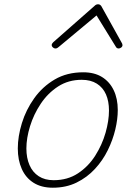

<svg xmlns="http://www.w3.org/2000/svg" viewBox="-20 -856 629 895"><path d="M226 19Q173 19 136.5 -4Q100 -27 81.5 -68.5Q63 -110 63 -164Q63 -220 82 -282Q101 -344 139.5 -398Q178 -452 235 -485.5Q292 -519 368 -519Q420 -519 455.5 -497Q491 -475 510 -435.5Q529 -396 529 -343Q529 -301 517.5 -252.5Q506 -204 482.5 -156Q459 -108 422.5 -68.5Q386 -29 337 -5Q288 19 226 19ZM230 -16Q295 -16 343.5 -48Q392 -80 424 -130.5Q456 -181 472 -237Q488 -293 488 -341Q488 -384 474 -416Q460 -448 431.5 -466Q403 -484 361 -484Q299 -484 251 -453Q203 -422 170 -372.5Q137 -323 120 -267.5Q103 -212 103 -164Q103 -120 117.5 -86.5Q132 -53 160.5 -34.5Q189 -16 230 -16ZM238 -630Q232 -630 226.5 -635Q221 -640 221 -645Q221 -649 222.5 -652Q224 -655 228 -659L420 -828Q425 -833 429 -834.5Q433 -836 437 -836Q441 -836 444.5 -834.5Q448 -833 452 -828L546 -659Q548 -656 549.5 -652.5Q551 -649 551 -646Q551 -639 545 -634.5Q539 -630 533 -630Q529 -630 525.5 -632Q522 -634 520 -638L430 -784L256 -639Q249 -633 245.5 -631.5Q242 -630 238 -630Z"/></svg>

Font: Playwrite MX Thin
Style: Regular
Weight: 250
Designer: Veronika Burian, José Scaglione
Foundry: TypeTogether
Version: Version 1.002